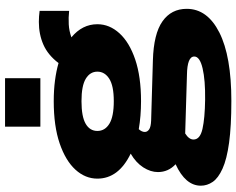

<svg xmlns="http://www.w3.org/2000/svg" viewBox="-108 -652 937 761"><g transform="rotate(-90 360.5 -271.5)"><path d="M341 177Q241 177 175.5 168Q110 159 72.5 142Q35 125 20 103Q5 81 5 56Q5 -5 90 -44Q59 -73 59 -114Q59 -143 77.5 -172Q96 -201 132 -222Q33 -270 33 -354Q33 -402 68.5 -441Q104 -480 172.5 -503.5Q241 -527 340 -527Q384 -527 422 -522Q460 -517 491 -508Q523 -550 564 -568Q605 -586 654 -586Q676 -586 698 -583V-466Q671 -469 644.5 -467.5Q618 -466 593 -457Q645 -414 645 -354Q645 -306 609 -266.5Q573 -227 505 -204Q437 -181 340 -181Q281 -181 229 -190Q218 -178 218 -166Q218 -156 228 -149Q238 -142 263 -141L502 -134Q607 -131 656.5 -96Q706 -61 706 0Q706 82 612 129.5Q518 177 341 177ZM340 -289Q401 -289 429 -307Q457 -325 457 -354Q457 -383 429 -400Q401 -417 340 -417Q279 -417 250.5 -400.5Q222 -384 222 -354Q222 -324 250.5 -306.5Q279 -289 340 -289ZM346 73Q423 74 470 63Q517 52 517 30Q517 2 444 1L212 -6Q188 9 188 27Q188 53 230 62.5Q272 72 346 73ZM239 -580V-720H431V-580Z"/></g></svg>

Font: Special Gothic Expanded One
Style: Regular
Weight: 400
Designer: Alistair McCready
Foundry: Monolith
Version: Version 1.010; ttfautohint (v1.8.4.7-5d5b)